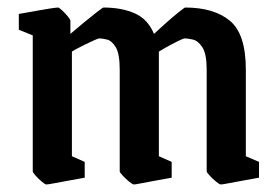

<svg xmlns="http://www.w3.org/2000/svg" viewBox="-20 -480 739 510"><path d="M103 10Q100 10 91 2.5Q82 -5 74.5 -13.5Q67 -22 67 -25V-386L30 -401V-443Q30 -443 44.5 -445.5Q59 -448 78 -451.5Q97 -455 113.5 -457.5Q130 -460 134 -460Q137 -460 145 -452.5Q153 -445 160 -436.5Q167 -428 167 -425V-390Q182 -403 202 -419.5Q222 -436 237.5 -448Q253 -460 255 -460Q303 -460 338 -444.5Q373 -429 389 -390Q403 -403 421.5 -419.5Q440 -436 455 -448Q470 -460 472 -460Q548 -460 590.5 -425Q633 -390 633 -295V-65L668 -50V-8Q668 -8 654 -5.5Q640 -3 621 0.5Q602 4 586 7Q570 10 567 10Q563 10 554 2.5Q545 -5 537 -13.5Q529 -22 529 -25V-295Q529 -337 517.5 -354.5Q506 -372 492 -375Q478 -378 471 -378Q467 -378 451 -370Q435 -362 419 -353Q403 -344 402 -343V-65L436 -50V-8Q436 -8 422 -5.5Q408 -3 389 0.5Q370 4 354.5 7Q339 10 336 10Q332 10 323 2.5Q314 -5 306 -13.5Q298 -22 298 -25V-295Q298 -337 287.5 -354.5Q277 -372 264 -375Q251 -378 244 -378Q241 -378 230 -373Q219 -368 205.5 -361.5Q192 -355 182 -349.5Q172 -344 171 -343V-65L205 -50V-8Q205 -8 191 -5.5Q177 -3 158 0.5Q139 4 123 7Q107 10 103 10Z"/></svg>

Font: Grenze Gotisch Medium
Style: Regular
Weight: 500
Designer: Renata Polastri
Foundry: Omnibus-Type
Version: Version 1.001